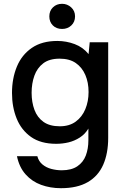

<svg xmlns="http://www.w3.org/2000/svg" viewBox="-20 -749 651 1008"><path d="M300 239Q244 239 196 221.5Q148 204 114.5 166.5Q81 129 69 71H176Q183 98 203 114.5Q223 131 250 138Q277 145 304 145Q355 145 386 124Q417 103 430.5 67.5Q444 32 444 -13V-74Q427 -45 399 -27Q371 -9 339.5 -1.5Q308 6 275 6Q194 6 143 -30Q92 -66 67.5 -126.5Q43 -187 43 -261Q43 -337 68.5 -399Q94 -461 147 -497.5Q200 -534 281 -534Q328 -534 372 -517.5Q416 -501 445 -465L451 -527H548V-25Q548 56 522 115.5Q496 175 441 207Q386 239 300 239ZM294 -86Q344 -86 377.5 -110.5Q411 -135 428 -176Q445 -217 445 -266Q445 -316 428 -355.5Q411 -395 378 -418Q345 -441 293 -441Q239 -441 207 -416.5Q175 -392 160.5 -351.5Q146 -311 146 -262Q146 -212 161 -172Q176 -132 208.5 -109Q241 -86 294 -86ZM306 -597Q276 -597 257.5 -615.5Q239 -634 239 -663Q239 -692 258 -710.5Q277 -729 306 -729Q333 -729 353.5 -710.5Q374 -692 374 -663Q374 -634 354.5 -615.5Q335 -597 306 -597Z"/></svg>

Font: Onest Medium
Style: Regular
Weight: 500
Designer: Dmitri Voloshin, Andrey Kudryavtsev
Foundry: Dmitri Voloshin, Andrey Kudryavtsev
Version: Version 1.000;gftools[0.9.33]